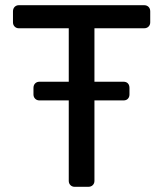

<svg xmlns="http://www.w3.org/2000/svg" viewBox="-20 -720 629 740"><path d="M268 0Q258 0 251.5 -6.5Q245 -13 245 -23V-333H132Q122 -333 115.5 -339.5Q109 -346 109 -356V-381Q109 -392 115.5 -398.5Q122 -405 132 -405H245V-611H53Q43 -611 36.5 -617.5Q30 -624 30 -634V-676Q30 -687 36.5 -693.5Q43 -700 53 -700H535Q546 -700 552.5 -693.5Q559 -687 559 -676V-634Q559 -624 552.5 -617.5Q546 -611 535 -611H344V-405H456Q467 -405 473 -398.5Q479 -392 479 -381V-356Q479 -346 473 -339.5Q467 -333 456 -333H344V-23Q344 -13 337.5 -6.5Q331 0 320 0Z"/></svg>

Font: RubikRegular
Style: Regular
Weight: 400
Designer: Hubert and Fischer
Foundry: Hubert and Fischer
Version: Version 2.300;gftools[0.9.30]